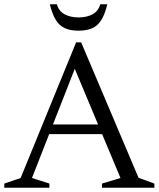

<svg xmlns="http://www.w3.org/2000/svg" viewBox="-27 -878 742 898"><path d="M175.5 -250.5V-296H506V-250.5ZM621 -46.5 695 -19.5V0H450V-19.5L536.5 -45.5L305.5 -597.5H339L122.5 -45.5L204 -19.5V0H-7V-19.5L69.5 -45.5L329 -680H352.5ZM340.5 -796.5Q379 -796.5 406 -811.2Q433 -826 442 -858H475Q463.5 -811 446.5 -784Q429.5 -757 403.8 -745.8Q378 -734.5 340.5 -734.5Q303 -734.5 277.2 -745.8Q251.5 -757 234.5 -784Q217.5 -811 206 -858H239Q248 -826 275.2 -811.2Q302.5 -796.5 340.5 -796.5Z"/></svg>

Font: Newsreader 16pt
Style: Regular
Weight: 400
Designer: Hugues Gentile
Foundry: Production Type
Version: Version 1.003